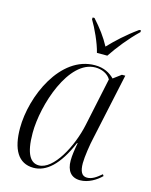

<svg xmlns="http://www.w3.org/2000/svg" viewBox="-116 -842 732 928"><g transform="rotate(15 249.5 -378.0)"><path d="M295 -606H347C379 -654 424 -711 472 -757L473 -766H464C408 -726 362 -683 327 -646C304 -689 277 -725 240 -766H231L230 -757C253 -719 284 -652 295 -606ZM142 10C205 10 264 -40 315 -160H318C312 -128 307 -97 307 -71C307 -20 330 10 375 10C416 10 455 -14 480 -39L475 -47C448 -24 428 -11 404 -11C378 -11 367 -33 367 -74C367 -105 377 -171 385 -204L456 -535H439L400 -506C378 -528 348 -546 302 -546C129 -546 30 -318 30 -159C30 -54 65 10 142 10ZM164 -8C123 -8 95 -46 95 -152C95 -293 174 -536 307 -536C338 -536 369 -523 384 -497L333 -256C309 -142 237 -8 164 -8Z"/></g></svg>

Font: Noto Serif Display SemiCondensed Light
Style: Italic
Weight: 300
Width: 4
Italic angle: -12°
Designer: Monotype Design Team
Foundry: Monotype Imaging Inc.
Version: Version 2.009